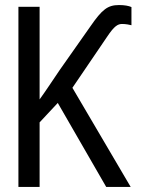

<svg xmlns="http://www.w3.org/2000/svg" viewBox="-20 -741 570 761"><path d="M53 0H137V-256L209 -333L401 0H498L267 -393L405 -596C433 -638 447 -646 464 -646C478 -646 494 -643 501 -641V-713C490 -718 473 -721 452 -721C407 -721 385 -704 338 -636L217 -464C185 -417 161 -380 137 -347V-714H53Z"/></svg>

Font: Noto Sans Mono Condensed
Style: Regular
Weight: 400
Width: 3
Designer: Monotype Design Team
Foundry: Monotype Imaging Inc.
Version: Version 2.014